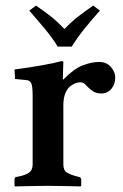

<svg xmlns="http://www.w3.org/2000/svg" viewBox="-20 -666 441 688"><path d="M237 -499H187Q165 -534 138 -566Q111 -598 85 -628L109 -646Q138 -626 160.5 -608.5Q183 -591 211 -562Q237 -589 261 -607.5Q285 -626 314 -646L338 -628Q311 -598 285 -566Q259 -534 237 -499ZM207 -381Q245 -420 277 -432Q309 -444 335 -444Q362 -444 377.5 -426Q393 -408 393 -388Q393 -364 379 -347.5Q365 -331 343 -331Q323 -331 310 -341Q297 -351 288 -361Q279 -371 270 -371Q258 -371 250 -367.5Q242 -364 233 -358Q222 -350 214.5 -332.5Q207 -315 207 -288V-77Q207 -56 219.5 -48Q232 -40 255 -34L263 -32Q271 -30 271 -23V0L269 2Q269 2 247.5 1.5Q226 1 198 0.5Q170 0 150 0Q132 0 104.5 0.5Q77 1 55.5 1.5Q34 2 34 2L32 0V-23Q32 -31 39 -32L49 -34Q73 -39 85 -48Q97 -57 97 -77V-321Q97 -359 91.5 -368.5Q86 -378 75 -379L34 -383L32 -417Q85 -424 130.5 -432Q176 -440 200 -447Q202 -447 204.5 -446.5Q207 -446 207 -444L205 -381Z"/></svg>

Font: Libertinus Serif SemiBold
Style: Regular
Weight: 600
Designer: Philipp H. Poll, Khaled Hosny
Foundry: Caleb Maclennan
Version: Version 7.051;RELEASE